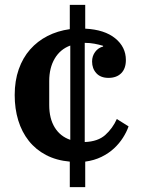

<svg xmlns="http://www.w3.org/2000/svg" viewBox="-20 -650 582 784"><path d="M265 10Q210 5 168 -17Q126 -39 97.5 -75Q69 -111 54.5 -158.5Q40 -206 40 -262Q40 -320 56.5 -367Q73 -414 103 -448Q133 -482 174 -503Q215 -524 265 -531V-630H328V-533Q407 -529 450.5 -493.5Q494 -458 494 -405Q494 -370 475 -351Q456 -332 423 -332Q391 -332 373.5 -351Q356 -370 356 -399Q356 -421 368.5 -438Q381 -455 401 -460V-463Q384 -468 365.5 -471.5Q347 -475 326 -475V-70Q380 -72 410 -99Q440 -126 457 -164L505 -134Q497 -111 482 -87.5Q467 -64 445.5 -44Q424 -24 394.5 -9.5Q365 5 328 10V114H265ZM267 -464Q226 -449 203.5 -411Q181 -373 181 -319V-221Q181 -166 203.5 -129.5Q226 -93 267 -79Z"/></svg>

Font: IBM Plex Serif SemiBold
Style: Regular
Weight: 600
Designer: Mike Abbink, Paul van der Laan, Pieter van Rosmalen
Foundry: Bold Monday
Version: Version 2.5